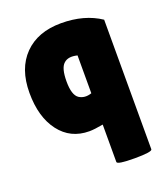

<svg xmlns="http://www.w3.org/2000/svg" viewBox="-130 -602 772 887"><g transform="rotate(-20 255.5 -158.5)"><path d="M226 4Q134 4 80 -67Q26 -138 26 -257Q26 -376 92 -443Q158 -510 273 -510Q387 -510 466 -457V180Q466 193 380 193Q294 193 294 180V-4Q251 4 226 4ZM228 -334Q205 -314 205 -248Q205 -181 232 -163Q259 -146 294 -158V-344Q250 -355 228 -334Z"/></g></svg>

Font: FC Lilita One
Style: Regular
Weight: 400
Designer: Juan Montoreano
Foundry: Juan Montoreano
Version: Version 1.002